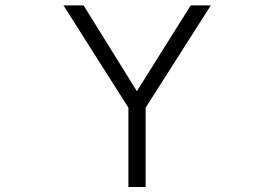

<svg xmlns="http://www.w3.org/2000/svg" viewBox="-20 -707 1040 728"><path d="M466.8 2H532.2V-298.8L779.3 -686.5H703.1L499 -361.3L296.9 -686.5H220.7L466.8 -298.8Z"/></svg>

Font: DotumChe
Style: Regular
Weight: 400
Monospace: yes
Version: Version 2.21